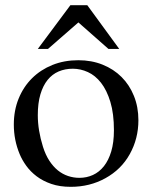

<svg xmlns="http://www.w3.org/2000/svg" viewBox="-20 -704 586 739"><path d="M33.2 -224.6Q33.2 -279.3 51.8 -324.7Q70.3 -370.1 103.3 -402.8Q136.2 -435.5 181.6 -453.9Q227.1 -472.2 281.2 -472.2Q332.5 -472.2 375 -455.1Q417.5 -438 448 -407.5Q478.5 -377 495.6 -334.5Q512.7 -292 512.7 -241.2Q512.7 -170.4 479.5 -110.8Q446.8 -51.8 385.7 -18.1Q325.7 15.1 252.4 15.1Q210 15.1 177.5 3.9Q145 -7.3 121.1 -25.4Q97.2 -43.5 81.1 -65.9Q64.9 -88.4 55.7 -110.8Q33.2 -164.6 33.2 -224.6ZM125.5 -260.7Q125.5 -202.6 145.5 -138.7Q155.3 -107.9 169.9 -85.4Q184.6 -63 202.6 -48.3Q220.7 -33.7 241.9 -26.6Q263.2 -19.5 285.6 -19.5Q313.5 -19.5 337.6 -30.5Q361.8 -41.5 379.9 -64.2Q397.9 -86.9 408.2 -121.3Q418.5 -155.8 418.5 -202.6Q418.5 -266.6 404.8 -311.8Q391.1 -356.9 368.9 -385.3Q346.7 -413.6 318.4 -426.5Q290 -439.5 260.3 -439.5Q230.5 -439.5 205.8 -429Q181.2 -418.5 163.3 -396.5Q145.5 -374.5 135.5 -340.8Q125.5 -307.1 125.5 -260.7ZM251 -684.1H315.9L439 -515.6H397.5L281.7 -617.7L164.6 -515.6H125.5Z"/></svg>

Font: XB Kayhan
Style: Regular
Weight: 400
Designer: Behnam
Foundry: Irmug
Version: Version 7.300 2009